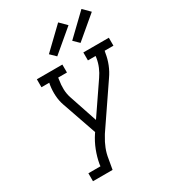

<svg xmlns="http://www.w3.org/2000/svg" viewBox="-230 -1096 1083 1213"><g transform="rotate(-30 311.0 -489.5)"><path d="M82 0V-58H170L172 -74Q180 -120 198 -166.5Q216 -213 244 -255L249 -262L162 -513Q150 -547 147.5 -585Q145 -623 151 -662L154 -677H97V-735H283V-677H219L217 -662Q211 -628 212 -595Q213 -562 223 -532L292 -326L442 -546Q460 -572 472.5 -601.5Q485 -631 490 -662L492 -677H436V-735H622V-677H558L555 -662Q549 -623 534 -585Q519 -547 495 -513L297 -222Q295 -219 293.5 -216Q292 -213 290 -210Q270 -178 256.5 -143.5Q243 -109 238 -74L225 0ZM451 -796 412 -834 563 -979 611 -931ZM281 -796 242 -834 393 -979 441 -931Z"/></g></svg>

Font: Iosevka Curly Slab LtEx
Style: Italic
Weight: 300
Width: 7
Italic angle: -9°
Monospace: yes
Designer: Belleve Invis
Foundry: Belleve Invis
Version: Version 11.1.0; ttfautohint (v1.8.3)